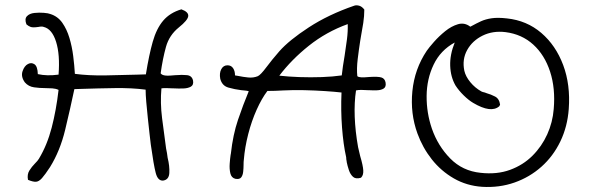

<svg xmlns="http://www.w3.org/2000/svg" viewBox="-20 -666 2276 741"><path d="M609 31Q589 32 581 1.5Q573 -29 562 -108Q560 -123 557 -150.5Q554 -178 550.5 -210.5Q547 -243 544.5 -272.5Q542 -302 542 -320Q489 -327 423 -326Q357 -325 297 -323Q289 -323 281.5 -322.5Q274 -322 267 -322Q251 -246 231.5 -165Q212 -84 173 -21Q154 8 142 21.5Q130 35 118.5 35.5Q107 36 88 28Q84 7 93.5 -8Q103 -23 114 -34Q126 -46 130 -53Q162 -106 179.5 -173.5Q197 -241 206 -319Q196 -324 182 -325Q168 -326 153 -326Q133 -326 111.5 -329Q90 -332 76 -348Q60 -370 67 -391Q74 -412 88 -419Q101 -426 113 -418Q125 -410 126 -380Q161 -372 206 -378Q212 -455 196.5 -504.5Q181 -554 149 -562Q142 -565 128 -562Q107 -559 98.5 -562Q90 -565 82 -572Q74 -593 84 -603.5Q94 -614 112.5 -616Q131 -618 149 -616.5Q167 -615 174 -612Q203 -603 220.5 -578Q238 -553 248 -519.5Q258 -486 262.5 -450Q267 -414 269 -381Q321 -374 386.5 -375Q452 -376 512 -378Q520 -378 527.5 -378.5Q535 -379 543 -379Q555 -454 569.5 -505Q584 -556 610 -586.5Q636 -617 680 -630Q708 -620 706.5 -604Q705 -588 670 -560Q633 -530 620.5 -485Q608 -440 600 -383Q605 -376 618 -374.5Q631 -373 659 -376Q660 -376 661 -376Q682 -378 701.5 -376Q721 -374 725 -355Q728 -338 716.5 -331.5Q705 -325 686.5 -324.5Q668 -324 650 -325H649Q648 -325 647 -325Q633 -326 621.5 -326Q610 -326 603 -325Q598 -269 605.5 -210Q613 -151 621 -93Q623 -84 624.5 -75Q626 -66 627 -57Q635 -25 633.5 1.5Q632 28 609 31Z M888 24Q873 20 869 3Q865 -14 866.5 -34.5Q868 -55 870 -68Q871 -72 871 -73Q879 -146 898.5 -203.5Q918 -261 940 -314Q933 -316 926 -316.5Q919 -317 911 -318Q886 -321 861.5 -328Q837 -335 830 -362Q826 -384 834 -399Q842 -414 858 -414Q872 -414 879.5 -403Q887 -392 887 -375Q891 -374 899 -373Q918 -369 938 -367Q958 -365 975 -372Q986 -377 1008 -406.5Q1030 -436 1058 -468Q1096 -511 1172 -560.5Q1248 -610 1347 -644Q1355 -647 1366 -644Q1377 -641 1386 -629Q1386 -604 1382 -577.5Q1378 -551 1373 -525Q1372 -521 1371.5 -516Q1371 -511 1370 -507Q1365 -475 1360.5 -438Q1356 -401 1359 -372Q1364 -368 1374.5 -367.5Q1385 -367 1407 -369Q1439 -371 1452 -367Q1465 -363 1468 -348Q1471 -331 1461 -324.5Q1451 -318 1434.5 -317.5Q1418 -317 1402 -318H1401H1399Q1386 -319 1374 -319Q1362 -319 1354 -317Q1347 -271 1349 -215.5Q1351 -160 1362 -98Q1364 -90 1366 -81Q1368 -72 1370 -64Q1381 -27 1382 -8.5Q1383 10 1374 19L1373 20Q1353 26 1342.5 16.5Q1332 7 1326.5 -9.5Q1321 -26 1318 -41Q1318 -42 1318 -43Q1317 -47 1316.5 -51Q1316 -55 1316 -59Q1305 -108 1300 -174Q1295 -240 1298 -309Q1272 -312 1234 -314.5Q1196 -317 1154.5 -318Q1113 -319 1074 -317Q1058 -316 1042 -315.5Q1026 -315 1012 -315Q990 -286 970.5 -242.5Q951 -199 938 -148.5Q925 -98 921 -49Q920 -43 920 -29Q920 -17 918.5 -3Q917 11 910.5 19Q904 27 888 24ZM1058 -374Q1093 -370 1136 -368.5Q1179 -367 1222 -368.5Q1265 -370 1299 -375Q1301 -392 1303.5 -410.5Q1306 -429 1310 -451Q1315 -483 1319 -514Q1323 -545 1322 -573Q1239 -543 1172 -489.5Q1105 -436 1058 -374Z M1841 55Q1781 51 1731.5 22.5Q1682 -6 1646.5 -51Q1611 -96 1591 -151Q1563 -228 1571.5 -314Q1580 -400 1627 -470Q1636 -483 1655 -504.5Q1674 -526 1698 -545.5Q1722 -565 1747.5 -572.5Q1773 -580 1795 -563Q1796 -564 1799 -565Q1819 -576 1836.5 -584Q1854 -592 1877.5 -595.5Q1901 -599 1936 -595Q2013 -587 2069 -539Q2125 -491 2153.5 -415Q2182 -339 2175 -245Q2170 -177 2142.5 -120Q2115 -63 2069.5 -22.5Q2024 18 1965.5 38.5Q1907 59 1841 55ZM1835 1Q1898 8 1948.5 -10.5Q1999 -29 2035 -65Q2071 -101 2092 -147.5Q2113 -194 2117 -245Q2124 -325 2103 -389.5Q2082 -454 2038 -494Q1994 -534 1931 -542Q1882 -548 1842.5 -528.5Q1803 -509 1783 -473Q1763 -437 1772 -393Q1777 -371 1795 -349Q1813 -327 1838 -313Q1842 -311 1843 -311Q1848 -310 1851 -309Q1854 -308 1859 -306Q1874 -302 1890.5 -293.5Q1907 -285 1910 -262L1907 -256Q1875 -228 1806 -269Q1789 -279 1770 -297.5Q1751 -316 1738 -336Q1719 -369 1717.5 -412Q1716 -455 1735 -502Q1680 -472 1653.5 -416.5Q1627 -361 1626.5 -295.5Q1626 -230 1647 -169Q1670 -103 1717.5 -54.5Q1765 -6 1835 1Z"/></svg>

Font: Yuji Hentaigana Akebono
Style: Regular
Weight: 400
Designer: Kataoka Yuji
Foundry: Kinuta Font Factory
Version: Version 3.002